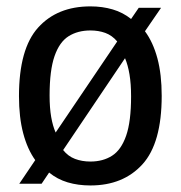

<svg xmlns="http://www.w3.org/2000/svg" viewBox="-20 -572 566 602"><path d="M434.5 -474Q460 -439.5 473.5 -389.2Q487 -339 487 -271.5Q487 -123.5 426.8 -57Q366.5 9.5 263.5 9.5Q225 9.5 192.2 -0.2Q159.5 -10 134 -31L110.5 4H40.5L90.5 -70Q66 -104 52.8 -154Q39.5 -204 39.5 -270.5Q39.5 -419 99.5 -485.5Q159.5 -552 263.5 -552Q301 -552 333.2 -542.5Q365.5 -533 391 -512.5L415 -547.5H485ZM263.5 -476.5Q224 -476.5 195.2 -458.5Q166.5 -440.5 151 -396Q135.5 -351.5 135.5 -272.5Q135.5 -234 140.5 -205.2Q145.5 -176.5 154.5 -156.5L347.5 -442Q331.5 -461 310.2 -468.8Q289 -476.5 263.5 -476.5ZM263.5 -65.5Q303 -65.5 331.5 -83.8Q360 -102 375.5 -146.5Q391 -191 391 -269.5Q391 -309 386 -338.8Q381 -368.5 372 -389.5L178 -101.5Q193.5 -82 215.2 -73.8Q237 -65.5 263.5 -65.5Z"/></svg>

Font: Encode Sans Semi Condensed Medium
Style: Regular
Weight: 500
Width: 4
Designer: Multiple Designers
Foundry: Impallari Type
Version: Version 3.000; ttfautohint (v1.8.3) -l 8 -r 50 -G 200 -x 14 